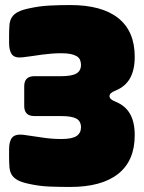

<svg xmlns="http://www.w3.org/2000/svg" viewBox="-20 -732 569 761"><path d="M16 -112Q16 -87 17.5 -69Q19 -51 27 -38.5Q35 -26 51 -17.5Q67 -9 96 -3Q137 6 177 7.5Q217 9 258 9Q383 9 448.5 -43Q514 -95 514 -196Q514 -248 495.5 -280.5Q477 -313 438 -329Q414 -338 414 -351Q414 -364 438 -373Q477 -389 495.5 -422Q514 -455 514 -507Q514 -608 449 -660Q384 -712 258 -712Q217 -712 177 -710Q137 -708 96 -699Q67 -693 51 -684.5Q35 -676 27 -663.5Q19 -651 17.5 -633Q16 -615 16 -590V-562Q16 -530 28 -515.5Q40 -501 71 -505Q90 -507 109 -510Q128 -513 147 -515.5Q166 -518 185 -519.5Q204 -521 223 -521Q245 -521 259.5 -518Q274 -515 283.5 -509.5Q293 -504 297 -495Q301 -486 301 -475Q301 -451 282.5 -440.5Q264 -430 221 -430H116Q96 -430 86 -420Q76 -410 76 -390V-312Q76 -292 86 -282Q96 -272 116 -272H221Q264 -272 282.5 -262Q301 -252 301 -227Q301 -205 283.5 -193Q266 -181 223 -181Q185 -181 146.5 -187Q108 -193 71 -198Q40 -201 28 -186.5Q16 -172 16 -140Z"/></svg>

Font: Bolota
Style: Bold
Weight: 240
Designer: Gabriel Pang
Version: Version 1.000